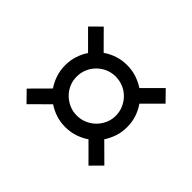

<svg xmlns="http://www.w3.org/2000/svg" viewBox="-102 -728 783 783"><g transform="rotate(45 290.0 -336.0)"><path d="M177.5 -336C177.5 -351.7 180.4 -366.3 186.2 -380C192.1 -393.7 200.2 -405.7 210.5 -416C220.8 -426.3 232.8 -434.4 246.2 -440.2C259.8 -446.1 274.3 -449 290 -449C305.7 -449 320.4 -446.1 334.2 -440.2C348.1 -434.4 360.1 -426.3 370.2 -416C380.4 -405.7 388.5 -393.7 394.5 -380C400.5 -366.3 403.5 -351.7 403.5 -336C403.5 -320.7 400.5 -306.2 394.5 -292.8C388.5 -279.2 380.4 -267.4 370.2 -257.2C360.1 -247.1 348.1 -239 334.2 -233C320.4 -227 305.7 -224 290 -224C274.3 -224 259.8 -227 246.2 -233C232.8 -239 220.8 -247.1 210.5 -257.2C200.2 -267.4 192.1 -279.2 186.2 -292.8C180.4 -306.2 177.5 -320.7 177.5 -336ZM468.5 -113.5 514 -159.5 438 -235C447.7 -249.7 455.2 -265.4 460.8 -282.2C466.2 -299.1 469 -317 469 -336C469 -355.3 466.2 -373.7 460.5 -391C454.8 -408.3 446.8 -424.3 436.5 -439L512 -514.5L467.5 -560L391.5 -484C376.8 -493.7 361 -501.2 344 -506.8C327 -512.2 309 -515 290 -515C270.7 -515 252.3 -512.2 235 -506.5C217.7 -500.8 201.7 -492.8 187 -482.5L111.5 -558.5L66 -513.5L142.5 -437C132.8 -422.7 125.2 -407 119.8 -390C114.2 -373 111.5 -355 111.5 -336C111.5 -317 114.3 -298.8 120 -281.5C125.7 -264.2 133.5 -248.2 143.5 -233.5L68 -157.5L112.5 -112L189.5 -188.5C203.8 -178.8 219.4 -171.2 236.2 -165.8C253.1 -160.2 271 -157.5 290 -157.5C309.3 -157.5 327.6 -160.3 344.8 -166C361.9 -171.7 377.8 -179.5 392.5 -189.5Z"/></g></svg>

Font: LatoLatin
Style: Regular
Weight: 400
Designer: Lukasz Dziedzic with Adam Twardoch and Botio Nikoltchev
Foundry: tyPoland Lukasz Dziedzic
Version: Version 2.015; 2015-08-06; http://www.latofonts.com/